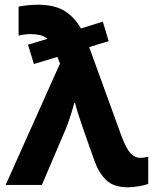

<svg xmlns="http://www.w3.org/2000/svg" viewBox="-20 -786 655 816"><path d="M4 0 235 -516 224 -544 124 -514 99 -596 182 -621Q167 -633 149.5 -637Q132 -641 109 -641Q96 -641 82.5 -639Q69 -637 59 -635V-758Q73 -761 97.5 -763.5Q122 -766 140 -766Q211 -766 253.5 -740Q296 -714 324 -665L417 -694L442 -611L359 -586L494 -214Q517 -152 536 -133.5Q555 -115 576 -115Q590 -115 610 -120V-5Q598 1 570.5 5.5Q543 10 524 10Q463 10 431.5 -20.5Q400 -51 382 -101L335 -234Q324 -266 314 -296.5Q304 -327 299 -349H296Q289 -323 279 -292Q269 -261 259 -237L158 0Z"/></svg>

Font: RS Noto Sans
Style: Bold
Weight: 700
Designer: Monotype Design Team
Foundry: Monotype Imaging Inc.
Version: Version 3.10